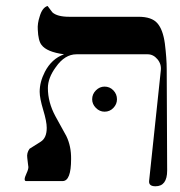

<svg xmlns="http://www.w3.org/2000/svg" viewBox="-20 -613 611 650"><path d="M545.9 -35.6Q545.9 17.6 506.3 17.6Q482.4 17.6 484.9 -1.5L524.4 -374.5Q526.9 -396 512.9 -412.6Q499 -429.2 480 -429.2H238.8Q199.2 -429.2 168.9 -385.7Q142.1 -349.1 142.1 -314.9Q142.1 -266.6 167.5 -219.7Q204.1 -152.3 204.6 -152.3Q221.2 -118.2 220.7 -74.7Q220.7 0 191.9 0H68.4Q63.5 0 63.5 -6.3Q63.5 -12.7 69.8 -26.1Q76.2 -39.6 76.2 -48.3Q76.2 -44.4 72.3 -78.6Q69.8 -95.2 80.1 -109.4Q97.7 -120.6 117.9 -133.3Q138.2 -146 138.2 -180.2Q138.2 -201.7 126.2 -241.2Q114.3 -280.8 114.3 -302.2Q114.3 -335.4 131.8 -369.6Q154.8 -414.1 196.8 -429.2Q138.2 -437 120.6 -460.9Q109.4 -475.1 107.9 -512.7Q106.4 -533.2 114.3 -557.1Q123 -587.4 141.1 -592.8Q148.9 -582.5 157.2 -571.3Q173.8 -556.2 214.4 -556.2H449.2Q493.7 -556.2 512.7 -534.4Q531.7 -512.7 538.1 -465.8Q544.4 -415 544.4 -378.4ZM376 -276.9Q376 -260.3 363.8 -247.6Q351.6 -234.9 334 -234.9Q317.4 -234.9 304.7 -247.6Q292 -260.3 292 -276.9Q292 -294.4 304.7 -307.1Q317.4 -319.8 334 -319.8Q351.6 -319.8 363.8 -307.1Q376 -294.4 376 -276.9Z"/></svg>

Font: Accordance
Style: Italic
Weight: 400
Italic angle: -11°
Version: Version 1.2 (build January 31, 2020) Miklal Software Solutio